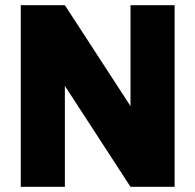

<svg xmlns="http://www.w3.org/2000/svg" viewBox="-20 -720 753 740"><path d="M60 -700V0H230V-389L483 0H653V-700H483V-311L230 -700Z"/></svg>

Font: Unageo
Style: Black
Weight: 900
Designer: Richard Sepsi
Foundry: Richard Sepsi
Version: Version 2.000